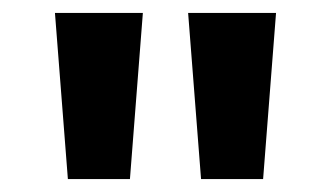

<svg xmlns="http://www.w3.org/2000/svg" viewBox="-20 -813 513 297"><path d="M85 -536 65 -793H201L181 -536ZM291 -536 271 -793H407L387 -536Z"/></svg>

Font: Noto Sans Kannada
Style: Regular
Weight: 400
Designer: Jelle Bosma - Monotype Design Team
Foundry: Monotype Imaging Inc.
Version: Version 2.003